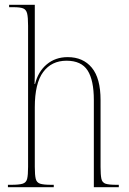

<svg xmlns="http://www.w3.org/2000/svg" viewBox="-20 -780 538 800"><path d="M13 0V-10H27Q59 -10 74 -14.5Q89 -19 93 -34.5Q97 -50 97 -85V-673Q97 -708 93 -724Q89 -740 76.5 -745Q64 -750 37 -750H18V-760H125V-491Q125 -484 125 -479Q125 -474 125 -463.5Q125 -453 124 -430H126Q139 -482 175 -512Q211 -542 262 -542Q326 -542 362.5 -498Q399 -454 399 -363V-84Q399 -51 402.5 -35Q406 -19 420 -14.5Q434 -10 465 -10H475V0H371V-363Q371 -446 345 -486.5Q319 -527 257 -527Q195 -527 160 -480Q125 -433 125 -333V-85Q125 -50 129 -34.5Q133 -19 147.5 -14.5Q162 -10 194 -10H204V0Z"/></svg>

Font: Noto Serif Display Condensed Thin
Style: Regular
Weight: 100
Width: 3
Designer: Monotype Design Team
Foundry: Monotype Imaging Inc.
Version: Version 2.009